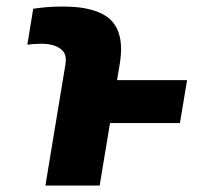

<svg xmlns="http://www.w3.org/2000/svg" viewBox="-20 -572 625 592"><path d="M82.4 -545.1Q101.6 -547.9 123.4 -549.9Q145.2 -551.8 172.9 -551.8Q190.7 -551.8 208.8 -550.6Q226.9 -549.4 244.1 -546Q261.4 -542.6 277.3 -536.9Q293.3 -531.2 306.8 -522.4Q320.3 -513.5 330.4 -500.4Q340.6 -487.2 346.4 -469.1Q352.3 -451 353.2 -427.4Q354 -403.8 349.1 -373.9L340.9 -324.9H556.8L534.8 -192.5H319.2L287.3 0H120L181.8 -373.9Q186.1 -400.2 174.7 -413.7Q169 -420.5 161.2 -425.1Q153.4 -429.7 144.4 -432.4Q135.3 -435 125.5 -436.1Q115.8 -437.1 106.2 -437.1Q94.1 -437.1 84.5 -436.3Q74.9 -435.4 64.3 -434.3Z"/></svg>

Font: Inter P Extra Bold
Style: Italic
Weight: 800
Italic angle: 9.39999°
Designer: Rasmus Andersson
Foundry: rsms
Version: Version 3.018;git-588b23468